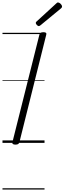

<svg xmlns="http://www.w3.org/2000/svg" viewBox="-20 -1149 519 1544"><path d="M104 14Q90 14 83.5 9Q77 4 80 -6L297 -871Q300 -881 307 -885.5Q314 -890 329 -890Q343 -890 349 -885.5Q355 -881 352 -870L136 -5Q133 4 126.5 9Q120 14 104 14ZM292 -939Q285 -939 276.5 -948Q268 -957 268 -963Q268 -966 268.5 -969Q269 -972 273 -975L431 -1120Q436 -1124 438.5 -1126.5Q441 -1129 446 -1129Q453 -1129 460.5 -1124Q468 -1119 473.5 -1111Q479 -1103 479 -1097Q479 -1093 477.5 -1089.5Q476 -1086 471 -1082L306 -946Q301 -943 298.5 -941Q296 -939 292 -939ZM0 365H338V375H0ZM0 -20H338V0H0ZM0 -505H338V-500H0ZM0 -885H338V-875H0Z"/></svg>

Font: Playwrite IS Guides
Style: Regular
Weight: 400
Designer: Veronika Burian, José Scaglione
Foundry: TypeTogether
Version: Version 1.003